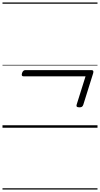

<svg xmlns="http://www.w3.org/2000/svg" viewBox="-20 -1026 803 1542"><path d="M618 -164Q602 -164 597 -169.5Q592 -175 596 -187L667 -413H169Q159 -413 156 -419Q153 -425 157 -439Q165 -463 184 -463H715Q736 -463 728 -437L649 -185Q645 -173 638 -168.5Q631 -164 618 -164ZM0 486H763V496H0ZM0 -20H763V0H0ZM0 -505H763V-500H0ZM0 -1006H763V-996H0Z"/></svg>

Font: Playwrite CA Guides
Style: Regular
Weight: 400
Designer: Veronika Burian, José Scaglione
Foundry: TypeTogether
Version: Version 1.003